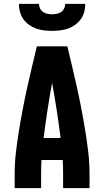

<svg xmlns="http://www.w3.org/2000/svg" viewBox="-20 -975 540 995"><path d="M56 0V-74Q56 -130 62.5 -185.5Q69 -241 78 -296.5Q87 -352 97.5 -407Q108 -462 120 -516.5Q132 -571 145 -626Q158 -681 171 -735H329Q342 -681 355 -626Q368 -571 380 -516.5Q392 -462 402.5 -407Q413 -352 422 -296.5Q431 -241 437.5 -185.5Q444 -130 444 -74V0H307V-74Q307 -92 306.5 -110Q306 -128 305 -146H195Q194 -128 193.5 -110Q193 -92 193 -74V0ZM294 -260Q285 -332 274 -403.5Q263 -475 250 -546Q237 -475 226 -403.5Q215 -332 206 -260ZM250 -815Q229 -815 208 -817.5Q187 -820 167.5 -827Q148 -834 130.5 -846.5Q113 -859 101 -876Q89 -893 83.5 -913.5Q78 -934 78 -955H182Q182 -943 187.5 -931.5Q193 -920 203 -913Q213 -906 225.5 -903.5Q238 -901 250 -901Q262 -901 274.5 -903.5Q287 -906 297 -913Q307 -920 312.5 -931.5Q318 -943 318 -955H422Q422 -934 416.5 -913.5Q411 -893 399 -876Q387 -859 369.5 -846.5Q352 -834 332.5 -827Q313 -820 292 -817.5Q271 -815 250 -815Z"/></svg>

Font: Iosevka Term Curly Heavy
Style: Regular
Weight: 900
Designer: Belleve Invis
Foundry: Belleve Invis
Version: Version 32.3.0